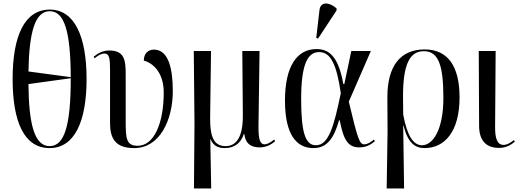

<svg xmlns="http://www.w3.org/2000/svg" viewBox="-20 -823 2920 1080"><path d="M259 10C398 10 467 -137 467 -378C467 -621 398 -769 260 -769C118 -769 51 -621 51 -379C51 -137 116 10 259 10ZM378 -389 140 -421C144 -646 178 -760 260 -760C342 -760 377 -646 378 -389ZM259 -1C175 -1 142 -121 140 -350L378 -383C378 -121 344 -1 259 -1Z M735 10C880 10 952 -150 952 -310C952 -431 930 -544 846 -544C812 -544 789 -521 789 -482C840 -469 901 -415 901 -303C901 -129 846 -3 755 -3C689 -3 687 -45 687 -147V-408C687 -486 679 -539 594 -539C560 -539 531 -524 507 -504L512 -495C535 -515 555 -522 567 -522C596 -522 599 -492 599 -427V-131C599 -45 628 10 735 10Z M1071 237H1168L1163 -39H1165C1179 -5 1204 10 1245 10C1297 10 1335 -17 1352 -70H1354C1360 -18 1388 6 1440 6C1476 6 1504 -8 1528 -29L1522 -38C1501 -20 1481 -11 1469 -11C1444 -11 1433 -35 1434 -116L1440 -536H1343L1346 -176C1347 -53 1310 -1 1249 -1C1183 -1 1161 -54 1162 -160L1167 -536H1070L1074 -126Z M1769 -606 1873 -764V-776C1835 -810 1783 -818 1777 -766L1759 -610ZM1743 10C1826 10 1861 -56 1887 -146H1891C1913 -32 1939 6 2002 6C2044 6 2070 -13 2089 -29L2083 -38C2072 -27 2047 -11 2029 -11C2003 -11 1993 -37 1942 -251L2066 -536H1956L1917 -351H1911C1883 -509 1829 -547 1760 -547C1651 -547 1583 -451 1583 -257C1583 -65 1648 10 1743 10ZM1757 -6C1698 -6 1674 -76 1674 -266C1674 -458 1709 -530 1775 -530C1839 -530 1873 -464 1897 -299C1859 -116 1830 -6 1757 -6Z M2155 237H2253L2248 -117H2250C2274 -18 2316 10 2368 10C2480 10 2565 -81 2565 -275C2565 -455 2496 -545 2369 -545C2232 -545 2159 -452 2159 -277L2160 -79ZM2354 -6C2305 -6 2270 -59 2248 -179L2247 -281C2247 -456 2282 -535 2364 -535C2446 -535 2474 -458 2474 -272C2474 -93 2415 -6 2354 -6Z M2788 9C2826 9 2855 -8 2876 -26L2871 -35C2854 -22 2834 -8 2812 -8C2777 -8 2764 -45 2765 -112L2768 -536H2673L2675 -113C2676 -25 2721 9 2788 9Z"/></svg>

Font: Noto Serif Display Condensed
Style: Regular
Weight: 400
Width: 3
Designer: Monotype Design Team
Foundry: Monotype Imaging Inc.
Version: Version 2.009